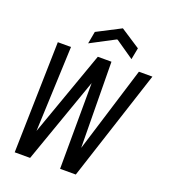

<svg xmlns="http://www.w3.org/2000/svg" viewBox="-161 -1023 999 1137"><g transform="rotate(20 339.0 -454.5)"><path d="M65 0 82 -700H165L143 -163L334 -700H420L426 -159L593 -700H678L450 0H351L353 -541L162 0ZM253 -755 267 -832 416 -909 540 -828 526 -755 410 -835H405Z"/></g></svg>

Font: DM Mono
Style: Italic
Weight: 400
Italic angle: -10°
Designer: Colophon Foundry
Foundry: Colophon Foundry
Version: Version 1.000; ttfautohint (v1.8.2.53-6de2)